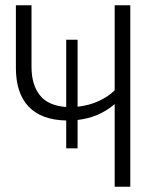

<svg xmlns="http://www.w3.org/2000/svg" viewBox="-20 -705 622 725"><path d="M230 -145V-250Q136 -252 88 -302.5Q40 -353 40 -449V-685H99V-452Q99 -386 130 -346Q161 -306 230 -301V-555H273V-302Q318 -307 354 -324Q390 -341 413 -364V-685H472V0H413V-312Q384 -287 349.5 -272Q315 -257 273 -252V-145Z"/></svg>

Font: Jldddboxgfspflltxgxzjzlszac
Style: Regular
Weight: 300
Designer: Carrois Corporate & Edenspiekermann
Foundry: Carrois Corporate GbR & Edenspiekermann AG
Version: Version 2.001